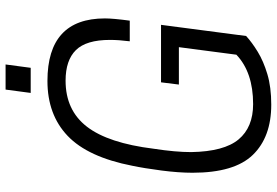

<svg xmlns="http://www.w3.org/2000/svg" viewBox="-172 -809 992 688"><g transform="rotate(-90 324.0 -465.0)"><path d="M437 -851ZM425 -851H335L347 -941H437ZM293 11Q177 11 113 -55Q49 -121 49 -271Q49 -321 57 -382.5Q65 -444 74 -487Q105 -646 181 -718.5Q257 -791 378 -791Q602 -791 602 -585Q602 -556 594 -496H520Q525 -535 525 -567Q525 -652 488.5 -689Q452 -726 379 -726Q273 -726 214 -649.5Q155 -573 135 -410Q123 -332 123 -276Q125 -158 168.5 -106Q212 -54 295 -54Q409 -54 472 -114L499 -320H365L373 -384H579L539 -79Q516 -58 482.5 -37.5Q449 -17 402.5 -3Q356 11 293 11Z"/></g></svg>

Font: Tanohe Sans
Style: Italic
Weight: 400
Designer: Village Type and Design LLC & Cristiano Sobral
Foundry: Cooper Hewitt Smithsonian Design Museum
Version: Version 1.00;September 29, 2021;FontCreator 13.0.0.2655 64-b